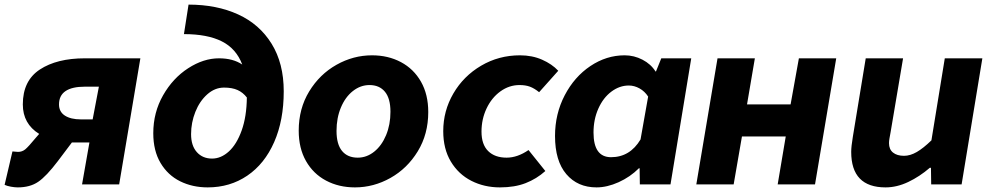

<svg xmlns="http://www.w3.org/2000/svg" viewBox="-36 -800 4299 833"><path d="M352 -182H287H276L215 -101Q165 -35 129.5 -11Q94 13 41 13Q28 13 11.5 10Q-5 7 -16 2L18 -143L42 -141Q60 -141 73.5 -152Q87 -163 120 -203L134 -219Q63 -263 63 -347Q63 -450 137 -498.5Q211 -547 332 -547H573L481 0H320ZM366 -282 393 -424H333Q220 -424 220 -347Q220 -315 245.5 -298.5Q271 -282 315 -282Z M629 -222Q629 -312 671.5 -386.5Q714 -461 780.5 -504Q847 -547 914 -547Q975 -547 1015 -520Q989 -589 926.5 -620.5Q864 -652 762 -652L782 -780Q904 -780 997 -737.5Q1090 -695 1142.5 -610Q1195 -525 1195 -404Q1195 -278 1153.5 -183.5Q1112 -89 1037 -38Q962 13 865 13Q799 13 745.5 -13.5Q692 -40 660.5 -93Q629 -146 629 -222ZM884 -112Q923 -112 957 -143Q991 -174 1012.5 -234Q1034 -294 1035 -377Q1018 -399 994.5 -409.5Q971 -420 936 -420Q896 -420 863 -390.5Q830 -361 811.5 -314.5Q793 -268 793 -218Q793 -168 818 -140Q843 -112 884 -112Z M1260 -233Q1260 -329 1305.5 -403.5Q1351 -478 1424 -519Q1497 -560 1578 -560Q1648 -560 1703.5 -530.5Q1759 -501 1790.5 -445.5Q1822 -390 1822 -314Q1822 -218 1776.5 -143.5Q1731 -69 1658 -28Q1585 13 1504 13Q1434 13 1378.5 -16.5Q1323 -46 1291.5 -101.5Q1260 -157 1260 -233ZM1658 -315Q1658 -373 1634 -402Q1610 -431 1567 -431Q1528 -431 1495 -405Q1462 -379 1443 -333.5Q1424 -288 1424 -232Q1424 -174 1448 -145Q1472 -116 1516 -116Q1555 -116 1587.5 -142Q1620 -168 1639 -213.5Q1658 -259 1658 -315Z M1887 -231Q1887 -319 1931 -394.5Q1975 -470 2051.5 -515Q2128 -560 2220 -560Q2273 -560 2316 -541Q2359 -522 2386 -493L2303 -400Q2282 -417 2263 -424Q2244 -431 2218 -431Q2173 -431 2135 -403.5Q2097 -376 2075 -329.5Q2053 -283 2053 -229Q2053 -173 2082 -144.5Q2111 -116 2162 -116Q2209 -116 2257 -149L2330 -58Q2292 -24 2244.5 -5.5Q2197 13 2133 13Q2065 13 2009 -15.5Q1953 -44 1920 -99Q1887 -154 1887 -231Z M2372 -210Q2372 -306 2414 -386.5Q2456 -467 2525.5 -513.5Q2595 -560 2674 -560Q2715 -560 2751.5 -541Q2788 -522 2808 -490H2810L2833 -547H2963L2873 0H2740L2739 -70H2736Q2698 -32 2648 -9.5Q2598 13 2552 13Q2470 13 2421 -44.5Q2372 -102 2372 -210ZM2743 -195 2776 -381Q2761 -404 2738.5 -416.5Q2716 -429 2692 -429Q2652 -429 2616.5 -402.5Q2581 -376 2560 -329Q2539 -282 2539 -225Q2539 -118 2615 -118Q2697 -118 2743 -195Z M3077 -547H3239L3205 -347H3394L3430 -547H3592L3500 0H3338L3373 -208H3183L3147 0H2985Z M3657 -141Q3657 -164 3664 -206L3720 -547H3882L3828 -227Q3825 -211 3823 -199.5Q3821 -188 3821 -179Q3821 -152 3838.5 -138Q3856 -124 3886 -124Q3913 -124 3941.5 -140.5Q3970 -157 4005 -191L4063 -547H4226L4136 0H4004L4003 -72H3998Q3954 -34 3904.5 -10.5Q3855 13 3806 13Q3657 13 3657 -141Z"/></svg>

Font: Nebula Sans Bold
Style: Regular
Weight: 700
Italic angle: -9°
Designer: Paul D. Hunt for Adobe (as Source Sans)
Foundry: Nebula Entertainment & Broadcasting LLC
Version: Version 1.010